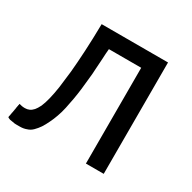

<svg xmlns="http://www.w3.org/2000/svg" viewBox="-122 -606 730 729"><g transform="rotate(30 243.0 -242.0)"><path d="M337.9 0Q357.4 0 416 0Q416 -122.1 416 -488.3Q342.8 -488.3 125 -488.3Q124 -421.9 121.1 -369.1Q118.2 -315.4 114.3 -274.4Q109.4 -233.4 105.5 -201.2Q100.6 -168.9 94.7 -145.5Q88.9 -122.1 82 -106.4Q74.2 -90.8 67.4 -83Q59.6 -74.2 50.8 -70.3Q42 -66.4 32.2 -66.4Q24.4 -66.4 18.6 -67.4Q12.7 -68.4 6.8 -70.3Q6.8 -69.3 5.9 -68.4Q5.9 -68.4 5.9 -67.4Q5.9 -67.4 5.9 -66.4Q5.9 -66.4 5.9 -65.4Q5.9 -65.4 4.9 -64.5Q4.9 -64.5 4.9 -63.5Q4.9 -63.5 4.9 -62.5Q4.9 -62.5 4.9 -61.5Q4.9 -61.5 4.9 -60.5Q4.9 -60.5 3.9 -58.6Q3.9 -58.6 3.9 -57.6Q3.9 -57.6 3.9 -56.6Q3.9 -56.6 3.9 -55.7Q3.9 -55.7 3.9 -54.7Q3.9 -54.7 3.9 -54.7Q3.9 -54.7 2.9 -53.7Q2.9 -52.7 2.9 -51.8Q2.9 -51.8 2.9 -50.8Q2.9 -50.8 2.9 -49.8Q2.9 -49.8 2.9 -49.8Q2.9 -49.8 2.9 -48.8Q2.9 -47.9 2 -46.9Q2 -46.9 2 -45.9Q2 -45.9 2 -45.9Q2 -45.9 2 -44.9Q2 -44.9 2 -43Q2 -43 1 -42Q1 -42 1 -41Q1 -41 1 -40Q1 -40 1 -40Q1 -40 1 -38.1Q1 -38.1 1 -37.1Q1 -37.1 0 -36.1Q0 -36.1 0 -35.2Q0 -35.2 0 -35.2Q0 -35.2 0 -34.2Q0 -34.2 0 -33.2Q0 -33.2 0 -32.2Q0 -32.2 0 -32.2Q0 -32.2 -1 -30.3Q-1 -30.3 -1 -29.3Q-1 -29.3 -1 -29.3Q-1 -29.3 -1 -27.3Q-1 -27.3 -1 -26.4Q-1 -26.4 -2 -26.4Q-2 -26.4 -2 -24.4Q-2 -24.4 -2 -23.4Q-2 -23.4 -2 -22.5Q-2 -22.5 -2 -21.5Q-2 -21.5 -2.9 -20.5Q-2.9 -20.5 -2.9 -20.5Q-2.9 -19.5 -2.9 -18.6Q-2.9 -18.6 -2.9 -18.6Q-2.9 -18.6 -2.9 -17.6Q-2.9 -17.6 -2.9 -16.6Q-2.9 -16.6 -2.9 -15.6Q-2.9 -15.6 -3.9 -14.6Q-3.9 -14.6 -3.9 -14.6Q-3.9 -13.7 -3.9 -12.7Q-3.9 -12.7 -3.9 -11.7Q-3.9 -11.7 -3.9 -11.7Q-3.9 -11.7 -4.9 -9.8Q-4.9 -9.8 -4.9 -8.8Q-4.9 -8.8 -4.9 -7.8Q-4.9 -7.8 -4.9 -6.8Q-4.9 -6.8 -4.9 -5.9Q-4.9 -5.9 -4.9 -4.9Q-4.9 -4.9 -4.9 -4.9Q0 -2 5.9 0Q11.7 1 18.6 2Q25.4 3.9 34.2 3.9Q42 3.9 50.8 3.9Q66.4 3.9 79.1 -1Q92.8 -4.9 103.5 -15.6Q114.3 -26.4 123 -39.1Q131.8 -52.7 139.6 -69.3Q147.5 -85 154.3 -104.5Q161.1 -123 166 -145.5Q169.9 -168 174.8 -190.4Q178.7 -212.9 181.6 -236.3Q184.6 -259.8 186.5 -283.2Q189.5 -307.6 190.4 -331.1Q191.4 -354.5 193.4 -377Q194.3 -399.4 196.3 -419.9Q243.2 -419.9 337.9 -419.9Q337.9 -315.4 337.9 0Z"/></g></svg>

Font: Aptus Gothic JP
Style: Medium
Weight: 400
Designer: Fuminori Ogawa / Motoya
Version: Version 1